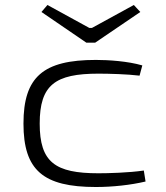

<svg xmlns="http://www.w3.org/2000/svg" viewBox="-20 -737 663 769"><path d="M542 -689 516 -717 348 -625H338L170 -717L146 -689L326 -566H361ZM364 -497C153 -497 74 -429 74 -242C74 -55 153 12 364 12C431 12 504 4 563 -10L556 -54C495 -45 411 -43 374 -43C201 -43 139 -87 139 -242C139 -397 201 -442 374 -442C417 -442 490 -440 539 -434L550 -475C492 -492 414 -497 364 -497Z"/></svg>

Font: Exo 2 Light Expanded
Style: Regular
Weight: 300
Width: 7
Designer: Natanael Gama
Version: Version 1.001;PS 001.001;hotconv 1.0.70;makeotf.lib2.5.58329